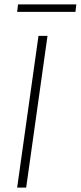

<svg xmlns="http://www.w3.org/2000/svg" viewBox="-20 -853 367 873"><path d="M323 -799H58L62 -833H327ZM99 0H58L155 -690H196Z"/></svg>

Font: Exo 2.0 Extra Light
Style: Italic
Weight: 250
Italic angle: -8°
Designer: Natanael Gama
Version: Version 1.001;PS 001.001;hotconv 1.0.70;makeotf.lib2.5.58329